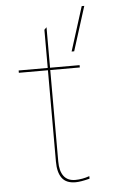

<svg xmlns="http://www.w3.org/2000/svg" viewBox="-54 -781 483 822"><g transform="rotate(-5 188.0 -369.5)"><path d="M161 -90V-483H36V-493H161V-657L171 -667V-493H298V-483H171V-90Q171 -49 187.5 -27Q204 -5 237 -5Q266.5 -5 298 -16V-5Q259.5 5 237 5Q197 5 179 -19.5Q161 -44 161 -90ZM329 -744H340L280 -554H269Z"/></g></svg>

Font: HK Grotesk Thin
Style: Regular
Weight: 100
Designer: Alfredo Marco Pradil
Foundry: Hanken Design Co.
Version: Version 3.001